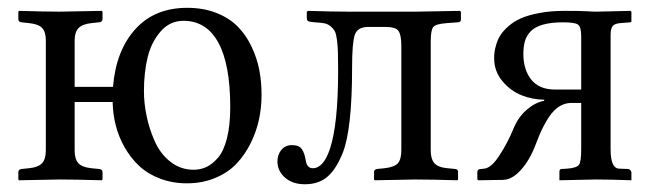

<svg xmlns="http://www.w3.org/2000/svg" viewBox="-20 -459 1665 491"><path d="M449.2 -405.8Q414.1 -405.8 390.4 -378.2Q366.7 -350.6 357.4 -311.8Q348.1 -272.9 348.1 -226.1Q348.1 -194.8 355 -161.9Q361.8 -128.9 376 -97.2Q390.1 -65.4 416 -45.2Q441.9 -24.9 475.1 -24.9Q492.2 -24.9 507.3 -31.7Q522.5 -38.6 537.1 -55.2Q551.8 -71.8 560.3 -105Q568.8 -138.2 568.8 -185.1Q568.8 -294.4 538.3 -350.1Q507.8 -405.8 449.2 -405.8ZM269 -236.8Q276.4 -329.1 325.7 -384Q375 -439 459 -439Q500.5 -439 533.7 -425.8Q566.9 -412.6 588.1 -390.9Q609.4 -369.1 623.3 -339.8Q637.2 -310.5 643.1 -280Q648.9 -249.5 648.9 -216.8Q648.9 -185.5 642.6 -154.8Q636.2 -124 621.6 -94Q606.9 -64 585.4 -41Q564 -18.1 531 -4.2Q498 9.8 458 9.8Q420.9 9.8 389.4 -2.2Q357.9 -14.2 336.2 -34.4Q314.5 -54.7 299.1 -81.5Q283.7 -108.4 276.1 -137.9Q268.6 -167.5 268.1 -198.2H170.9V-74.2Q170.9 -52.2 180.4 -41.7Q189.9 -31.2 213.9 -28.8L232.9 -26.9Q242.2 -25.9 242.2 -19V0L240.2 2Q170.9 0 131.8 0L28.8 2L26.9 0V-19Q26.9 -25.9 35.2 -26.9L54.2 -28.8Q78.1 -31.2 87.6 -41.7Q97.2 -52.2 97.2 -74.2V-356Q97.2 -377.4 87.6 -387.5Q78.1 -397.5 54.2 -399.9L35.2 -401.9Q26.9 -402.8 26.9 -410.2V-429.2L28.8 -431.2Q96.7 -429.2 131.8 -429.2L240.2 -431.2L242.2 -429.2V-410.2Q242.2 -402.8 232.9 -401.9L213.9 -399.9Q190.9 -397.5 180.9 -387.2Q170.9 -377 170.9 -356V-236.8Z M689.5 -45.9Q689.5 -63.5 699.5 -75.7Q709.5 -87.9 726.6 -87.9Q744.6 -87.9 751.7 -77.9Q758.8 -67.9 761.7 -49.8Q764.6 -28.8 779.8 -28.8Q807.1 -28.8 823.7 -78.1Q844.7 -141.1 844.7 -278.8Q844.7 -308.6 844.2 -324.5Q843.8 -340.3 841.8 -356.2Q839.8 -372.1 836.4 -378.7Q833 -385.3 825.9 -391.4Q818.8 -397.5 809.6 -399.4Q802.2 -400.9 785.6 -401.9Q772.5 -402.8 768.6 -404.8Q764.6 -406.7 764.6 -413.1V-429.2L767.6 -431.2Q830.6 -429.2 870.6 -429.2H1044.4L1155.8 -431.2L1158.7 -429.2V-409.2Q1158.7 -401.9 1150.4 -401.9L1122.6 -399.9Q1094.7 -397.9 1088.1 -390.1Q1081.5 -382.3 1081.5 -353V-74.2Q1081.5 -52.2 1091.1 -41.5Q1100.6 -30.8 1124.5 -28.8L1143.6 -26.9Q1151.4 -26.9 1151.4 -19V0L1149.4 2Q1081.5 0 1042.5 0L938.5 2L936.5 0V-19Q936.5 -25.4 944.3 -26.9L963.4 -28.8Q988.8 -31.7 997.6 -41.7Q1006.3 -51.8 1006.3 -74.2V-341.8Q1006.3 -369.6 999 -379.9Q991.7 -390.1 966.3 -390.1H921.4Q894 -390.1 887.2 -369.6Q880.4 -349.1 880.4 -286.1Q880.4 -127.9 856.4 -67.9Q839.8 -26.4 817.4 -7.1Q794.9 12.2 759.8 12.2Q728 12.2 708.7 -4.9Q689.5 -22 689.5 -45.9Z M1200.7 0V-19Q1200.7 -26.9 1210.4 -26.9L1218.8 -27.8Q1236.8 -29.8 1257.8 -62.5Q1277.8 -92.8 1293.5 -130.9Q1305.7 -160.2 1327.4 -178.7Q1349.1 -197.3 1371.6 -201.2V-204.1Q1342.3 -204.1 1314 -215.3Q1285.6 -226.6 1264.6 -251.7Q1243.7 -276.9 1243.7 -310.1Q1243.7 -318.4 1244.6 -326.2Q1245.6 -334 1249.5 -346.7Q1253.4 -359.4 1260.5 -370.1Q1267.6 -380.9 1281 -392.6Q1294.4 -404.3 1312.7 -412.4Q1331.1 -420.4 1359.6 -425.8Q1388.2 -431.2 1423.3 -431.2Q1466.8 -431.2 1480.7 -430.2Q1494.6 -429.2 1505.4 -429.2L1592.3 -431.2L1594.7 -429.2V-404.8Q1594.7 -401.9 1591.3 -401.9L1566.4 -399.9Q1552.7 -398.9 1546.9 -392.6Q1541.5 -385.7 1541.5 -370.1V-77.1Q1541.5 -29.3 1562.5 -27.8L1584.5 -26.9Q1589.4 -26.9 1592 -23.7Q1594.7 -20.5 1594.7 -18.1V2Q1538.6 0 1503.4 0L1410.6 2V-20Q1410.6 -26.9 1416.5 -26.9L1431.6 -27.8Q1455.6 -29.8 1460.9 -38.1Q1466.3 -46.4 1466.3 -77.1V-195.8H1441.4Q1412.6 -195.8 1390.6 -168.9Q1369.1 -141.6 1349.6 -88.9Q1335.4 -50.8 1312.7 -25.1Q1290 0.5 1266.6 1L1203.6 2ZM1318.4 -320.8Q1318.4 -280.8 1338.6 -255.4Q1358.9 -230 1399.4 -230H1466.3V-366.2Q1466.3 -390.1 1458.3 -396Q1450.2 -401.9 1420.4 -401.9Q1389.2 -401.9 1368.4 -396Q1347.7 -390.1 1336.9 -378.7Q1326.2 -367.2 1322.3 -353.5Q1318.4 -339.8 1318.4 -320.8Z"/></svg>

Font: Linux Libertine Display G
Style: Regular
Weight: 400
Designer: Philipp H. Poll
Foundry: Philipp H. Poll
Version: Version 5.0.9